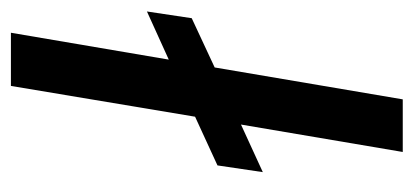

<svg xmlns="http://www.w3.org/2000/svg" viewBox="-218 -522 740 343"><g transform="rotate(-90 151.5 -350.0)"><path d="M52 0 101 -289 16 -250 28 -331 115 -371 170 -700H265L217 -418L303 -457L291 -377L203 -336L146 0Z"/></g></svg>

Font: Figtree Medium
Style: Italic
Weight: 500
Italic angle: -9.5°
Foundry: Erik Kennedy
Version: Version 2.001; ttfautohint (v1.8.4.7-5d5b);gftools[0.9.27]